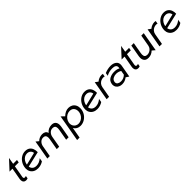

<svg xmlns="http://www.w3.org/2000/svg" viewBox="478 -2493 4524 4524"><g transform="rotate(-45 2740.5 -230.5)"><path d="M83 -88Q83 -43 106.5 -16Q130 11 177 11Q205 11 228 1L240 -68Q219 -59 199 -59Q164 -59 164 -97Q164 -107 165 -112L218 -412H346L358 -482H230L259 -649L40 -412H138L86 -120Q83 -104 83 -88Z M588 -59Q524 -59 488 -90.5Q452 -122 443 -175L834 -266Q837 -330 816.5 -382Q796 -434 752 -464.5Q708 -495 641 -495Q573 -495 514.5 -461Q456 -427 416.5 -368.5Q377 -310 365 -239Q360 -211 360 -189Q360 -130 386.5 -84.5Q413 -39 461 -14Q509 11 571 11Q622 11 668.5 -4Q715 -19 751 -44L766 -132Q681 -59 588 -59ZM632 -425Q687 -425 721 -394.5Q755 -364 760 -316L449 -240L447 -249Q455 -294 480 -334.5Q505 -375 544.5 -400Q584 -425 632 -425Z M1597 0 1651 -304Q1655 -327 1655 -353Q1655 -418 1621 -455.5Q1587 -493 1517 -493Q1462 -493 1414 -469.5Q1366 -446 1336 -404Q1325 -450 1291 -471.5Q1257 -493 1205 -493Q1160 -493 1116.5 -475.5Q1073 -458 1042 -424L973 -481L888 0H970L1019 -279Q1030 -339 1070 -380Q1110 -421 1167 -421Q1255 -421 1255 -326Q1255 -307 1250 -279L1201 0H1283L1332 -279Q1343 -339 1383 -380Q1423 -421 1481 -421Q1569 -421 1569 -328Q1569 -309 1564 -279L1515 0Z M1990 10Q2053 10 2113.5 -21.5Q2174 -53 2217 -110.5Q2260 -168 2273 -242Q2277 -266 2277 -293Q2277 -353 2251.5 -399Q2226 -445 2181 -469.5Q2136 -494 2079 -494Q1980 -494 1889 -406L1810 -482L1692 188H1774L1822 -84Q1874 10 1990 10ZM2193 -275Q2193 -253 2191 -242Q2182 -188 2152 -146.5Q2122 -105 2079 -82Q2036 -59 1989 -59Q1948 -59 1914.5 -78.5Q1881 -98 1861.5 -132Q1842 -166 1842 -209Q1842 -225 1845 -241Q1854 -292 1885 -333.5Q1916 -375 1960 -398.5Q2004 -422 2050 -422Q2122 -422 2157.5 -379.5Q2193 -337 2193 -275Z M2564 -59Q2500 -59 2464 -90.5Q2428 -122 2419 -175L2810 -266Q2813 -330 2792.5 -382Q2772 -434 2728 -464.5Q2684 -495 2617 -495Q2549 -495 2490.5 -461Q2432 -427 2392.5 -368.5Q2353 -310 2341 -239Q2336 -211 2336 -189Q2336 -130 2362.5 -84.5Q2389 -39 2437 -14Q2485 11 2547 11Q2598 11 2644.5 -4Q2691 -19 2727 -44L2742 -132Q2657 -59 2564 -59ZM2608 -425Q2663 -425 2697 -394.5Q2731 -364 2736 -316L2425 -240L2423 -249Q2431 -294 2456 -334.5Q2481 -375 2520.5 -400Q2560 -425 2608 -425Z M3183 -491Q3143 -491 3099.5 -474.5Q3056 -458 3023 -428L2949 -482L2864 0H2946L2994 -271Q3003 -321 3031.5 -354.5Q3060 -388 3096.5 -403.5Q3133 -419 3168 -419Q3196 -419 3210 -410L3224 -486Q3202 -491 3183 -491Z M3403 -57Q3350 -57 3316.5 -79Q3283 -101 3283 -143Q3283 -149 3285 -161Q3295 -214 3342 -240Q3389 -266 3445 -266Q3520 -266 3578 -228L3560 -122Q3493 -57 3403 -57ZM3677 -342Q3677 -414 3622 -453Q3567 -492 3484 -492Q3389 -492 3286 -450L3273 -372Q3365 -422 3468 -422Q3596 -422 3596 -338Q3596 -332 3594 -318L3591 -299Q3538 -333 3445 -333Q3357 -333 3288.5 -295Q3220 -257 3205 -171Q3202 -155 3202 -140Q3202 -94 3226 -59.5Q3250 -25 3289.5 -7Q3329 11 3373 11Q3423 11 3464 -3.5Q3505 -18 3545 -49L3620 0L3674 -308Q3677 -326 3677 -342Z M3818 -88Q3818 -43 3841.5 -16Q3865 11 3912 11Q3940 11 3963 1L3975 -68Q3954 -59 3934 -59Q3899 -59 3899 -97Q3899 -107 3900 -112L3953 -412H4081L4093 -482H3965L3994 -649L3775 -412H3873L3821 -120Q3818 -104 3818 -88Z M4112 -132Q4112 -70 4146 -30Q4180 10 4256 10Q4351 10 4425 -62L4498 0L4583 -483H4501L4452 -203Q4444 -156 4416.5 -124Q4389 -92 4354 -77Q4319 -62 4288 -62Q4244 -62 4220.5 -83Q4197 -104 4197 -153Q4197 -171 4202 -203L4251 -483H4169L4116 -180Q4112 -159 4112 -132Z M4944 -491Q4904 -491 4860.5 -474.5Q4817 -458 4784 -428L4710 -482L4625 0H4707L4755 -271Q4764 -321 4792.5 -354.5Q4821 -388 4857.5 -403.5Q4894 -419 4929 -419Q4957 -419 4971 -410L4985 -486Q4963 -491 4944 -491Z M5201 -59Q5137 -59 5101 -90.5Q5065 -122 5056 -175L5447 -266Q5450 -330 5429.5 -382Q5409 -434 5365 -464.5Q5321 -495 5254 -495Q5186 -495 5127.5 -461Q5069 -427 5029.5 -368.5Q4990 -310 4978 -239Q4973 -211 4973 -189Q4973 -130 4999.5 -84.5Q5026 -39 5074 -14Q5122 11 5184 11Q5235 11 5281.5 -4Q5328 -19 5364 -44L5379 -132Q5294 -59 5201 -59ZM5245 -425Q5300 -425 5334 -394.5Q5368 -364 5373 -316L5062 -240L5060 -249Q5068 -294 5093 -334.5Q5118 -375 5157.5 -400Q5197 -425 5245 -425Z"/></g></svg>

Font: Geom Light
Style: Italic
Weight: 300
Italic angle: -10°
Version: Version 1.102